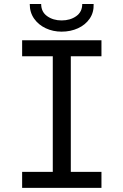

<svg xmlns="http://www.w3.org/2000/svg" viewBox="-20 -916 602 936"><path d="M87.9 0V-78.1H237.3V-641.6H87.9V-719.7H474.6V-641.6H325.2V-78.1H474.6V0ZM280.3 -761.7Q238.3 -761.7 202.9 -778.3Q167.5 -794.9 146.2 -825.2Q125 -855.5 125 -896.5H180.7Q180.7 -857.9 210 -837.2Q239.3 -816.4 280.3 -816.4Q322.3 -816.4 351.6 -837.2Q380.9 -857.9 380.9 -896.5H436.5Q438 -855.5 417.2 -825.2Q396.5 -794.9 360.4 -778.3Q324.2 -761.7 280.3 -761.7Z"/></svg>

Font: Reddit Mono
Style: Regular
Weight: 400
Monospace: yes
Designer: Stephen Hutchings
Foundry: Reddit
Version: Version 1.014; ttfautohint (v1.8.4.7-5d5b)